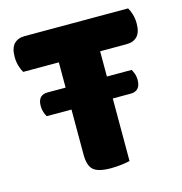

<svg xmlns="http://www.w3.org/2000/svg" viewBox="-94 -692 745 786"><g transform="rotate(-15 278.0 -299.0)"><path d="M36 -466Q29 -477 23.5 -495Q18 -513 18 -534Q18 -572 34.5 -589Q51 -606 79 -606H518Q525 -595 530.5 -577Q536 -559 536 -538Q536 -500 519.5 -483Q503 -466 475 -466H362V-359H467Q471 -352 475.5 -340Q480 -328 480 -314Q480 -289 469 -277.5Q458 -266 438 -266H362V-1Q351 2 328 5Q305 8 281 8Q228 8 207.5 -10Q187 -28 187 -75V-266H82Q77 -274 73 -286Q69 -298 69 -312Q69 -337 80 -348Q91 -359 111 -359H187V-466H36Z"/></g></svg>

Font: Baloo Thambi 2 ExtraBold
Style: Regular
Weight: 800
Designer: Aadarsh Rajan and Ek Type
Foundry: Ek Type
Version: Version 1.640;hotconv 1.0.111;makeotfexe 2.5.65597; ttfautoh